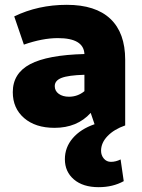

<svg xmlns="http://www.w3.org/2000/svg" viewBox="-20 -520 590 796"><path d="M206 10Q127 10 80 -30.5Q33 -71 33 -138Q33 -216 105 -254Q177 -292 330 -296Q327 -362 220 -362Q156 -362 79 -335L39 -452Q138 -500 257 -500Q376 -500 437.5 -442Q499 -384 499 -272V0Q453 16 426 44Q399 72 399 105Q399 124 410.5 137.5Q422 151 440 151Q460 151 480 141L493 231Q448 256 389 256Q324 256 286.5 224Q249 192 249 140Q249 91 281.5 53Q314 15 372 -5L356 -52Q300 10 206 10ZM207 -163Q207 -143 223.5 -131Q240 -119 266 -119Q302 -119 330 -142V-210Q263 -208 235 -197Q207 -186 207 -163Z"/></svg>

Font: Cantarell Extra Bold
Style: Regular
Weight: 800
Designer: Dave Crossland, Nikolaus Waxweiler, Florian Fecher, Jacques Le Bailly, Eben Sorkin, Alexei Vanyashin, Alexios Zavras, Em
Version: Version 0.303